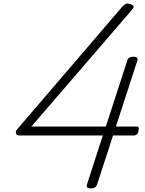

<svg xmlns="http://www.w3.org/2000/svg" viewBox="-20 -1036 810 1070"><path d="M487 14Q473 14 467 9Q461 4 464 -6L553 -281H87Q73 -281 69 -292Q65 -303 77 -317L660 -997Q671 -1009 680 -1014Q689 -1019 704 -1014Q713 -1012 718.5 -1008Q724 -1004 724.5 -998Q725 -992 716 -982L155 -331H570L690 -701Q696 -720 723 -720Q737 -720 743 -715Q749 -710 746 -700L626 -331H740Q748 -331 751.5 -326.5Q755 -322 753 -313Q751 -297 744 -289Q737 -281 726 -281H610L520 -5Q513 14 487 14Z"/></svg>

Font: Playwrite RO ExtraLight
Style: Regular
Weight: 250
Version: Version 1.002